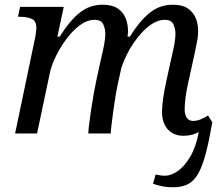

<svg xmlns="http://www.w3.org/2000/svg" viewBox="-20 -565 936 813"><path d="M714 228Q686 228 663.5 223Q641 218 628 213L639 174Q647 176 658.5 177.5Q670 179 679 179Q704 179 732.5 159.5Q761 140 785.5 98.5Q810 57 822 -7L861 -76L879 -47Q865 33 851 86Q837 139 819 170.5Q801 202 775.5 215Q750 228 714 228ZM757 10Q728 10 707.5 -3Q687 -16 676.5 -38.5Q666 -61 666 -90Q666 -114 670.5 -146.5Q675 -179 685 -225L702 -303Q705 -317 710 -338Q715 -359 719 -382Q723 -405 723 -422Q723 -442 714.5 -461.5Q706 -481 677 -481Q654 -481 631 -468Q608 -455 587 -433.5Q566 -412 547.5 -385.5Q529 -359 515.5 -331Q502 -303 494 -278L478 -206Q475 -192 470 -163Q465 -134 460.5 -100.5Q456 -67 452.5 -39Q449 -11 449 0H354Q354 -12 357.5 -39.5Q361 -67 366 -101.5Q371 -136 377 -169Q383 -202 388 -225L405 -303Q408 -317 413 -338Q418 -359 422 -382Q426 -405 426 -422Q426 -442 417.5 -461.5Q409 -481 380 -481Q349 -481 318 -458Q287 -435 260.5 -399Q234 -363 215.5 -324.5Q197 -286 191 -256L137 0H44L128 -402Q131 -416 132.5 -429.5Q134 -443 134 -447Q134 -477 113.5 -485.5Q93 -494 64 -494H56L65 -536H250L223 -410H233Q274 -476 316.5 -510.5Q359 -545 415 -545Q455 -545 478 -529.5Q501 -514 511.5 -489Q522 -464 522 -434Q522 -428 521.5 -422Q521 -416 520 -410H530Q571 -476 613.5 -510.5Q656 -545 712 -545Q752 -545 775 -529.5Q798 -514 808.5 -489Q819 -464 819 -434Q819 -409 812.5 -379.5Q806 -350 801 -324L775 -206Q769 -178 765.5 -151Q762 -124 762 -101Q762 -78 771.5 -65.5Q781 -53 797 -53Q813 -53 828.5 -59Q844 -65 861 -76L879 -47Q855 -27 825.5 -8.5Q796 10 757 10Z"/></svg>

Font: Noto Serif
Style: Italic
Weight: 400
Italic angle: -12°
Designer: Monotype Design Team
Foundry: Monotype Imaging Inc.
Version: Version 2.013